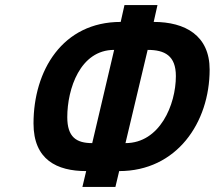

<svg xmlns="http://www.w3.org/2000/svg" viewBox="-20 -742 852 762"><path d="M113 -252C113 -108 206 -63 322 -63L307 0H438L453 -63C681 -63 812 -255 812 -466C812 -601 715 -655 590 -655L605 -722H474L459 -655C228 -655 113 -462 113 -252ZM247 -277C247 -389 298 -544 433 -544L346 -174C283 -174 247 -198 247 -277ZM478 -174 566 -544C634 -544 678 -521 678 -440C678 -326 614 -174 478 -174Z"/></svg>

Font: Perun SemiBold Italic
Style: Regular
Weight: 400
Italic angle: -12°
Foundry: Copyright (c) Stefan Peev, Context Ltd, 2016
Version: Version 1.026